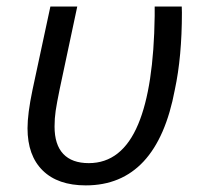

<svg xmlns="http://www.w3.org/2000/svg" viewBox="-20 -556 612 586"><path d="M64 -164.6Q64 -209 79.1 -281.2L133.8 -536.1H215.8L162.1 -283.7Q153.3 -240.7 149.9 -217.8Q146.5 -194.8 146.5 -169.9Q146.5 -114.3 173.1 -86.2Q199.7 -58.1 251 -58.1Q352.1 -58.1 401.9 -177.2Q449.2 -290 452.1 -507.3V-536.1H534.7Q535.2 -529.3 535.2 -517.6Q535.2 -382.8 513.7 -282.7Q459 9.8 241.7 9.8Q156.7 9.8 110.4 -35.6Q64 -81.1 64 -164.6Z"/></svg>

Font: Viking Open Sans
Style: Italic
Weight: 400
Italic angle: -12°
Foundry: Ascender Corporation
Version: Version 2.000